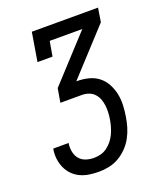

<svg xmlns="http://www.w3.org/2000/svg" viewBox="-136 -824 772 913"><g transform="rotate(-20 250.0 -367.5)"><path d="M208 0Q183 0 159 -3.5Q135 -7 113.5 -17Q92 -27 76 -43.5Q60 -60 50.5 -81Q41 -102 38 -126Q35 -150 39 -175Q40 -176 40 -176.5Q40 -177 40 -178H118Q118 -177 117.5 -176.5Q117 -176 117 -176Q114 -155 118 -134Q122 -113 134.5 -98Q147 -83 166.5 -76.5Q186 -70 207 -70Q225 -70 242 -74.5Q259 -79 274 -90Q289 -101 300.5 -115.5Q312 -130 319.5 -146Q327 -162 332 -179Q337 -196 340 -213Q343 -231 344 -249Q345 -267 343 -284.5Q341 -302 335 -318Q329 -334 317.5 -346.5Q306 -359 289.5 -365Q273 -371 256 -371H146L158 -441L364 -665H199L186 -590H110L134 -735H469L458 -665L252 -441H256Q285 -441 313 -434Q341 -427 362.5 -410.5Q384 -394 397.5 -369.5Q411 -345 417 -317.5Q423 -290 422 -260.5Q421 -231 416 -202Q412 -176 404.5 -151Q397 -126 384 -102Q371 -78 351.5 -58Q332 -38 308.5 -24.5Q285 -11 259 -5.5Q233 0 208 0Z"/></g></svg>

Font: Iosevka Gothic
Style: Italic
Weight: 400
Italic angle: -9°
Monospace: yes
Designer: Belleve Invis
Foundry: Belleve Invis
Version: Version 15.5.1; ttfautohint (v1.8.4)